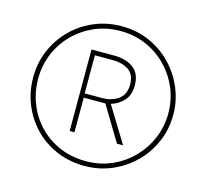

<svg xmlns="http://www.w3.org/2000/svg" viewBox="-105 -842 1042 969"><g transform="rotate(15 416.0 -357.0)"><path d="M416 8Q336 8 269 -20.5Q202 -49 153 -99.5Q104 -150 77 -216Q50 -282 50 -357Q50 -435 79 -501.5Q108 -568 158.5 -617.5Q209 -667 275 -694.5Q341 -722 416 -722Q496 -722 563 -692Q630 -662 679 -610.5Q728 -559 755 -493.5Q782 -428 782 -357Q782 -282 753.5 -215.5Q725 -149 674.5 -99Q624 -49 557.5 -20.5Q491 8 416 8ZM416 -17Q489 -17 551 -44.5Q613 -72 659 -119.5Q705 -167 730.5 -228Q756 -289 756 -357Q756 -426 730.5 -487Q705 -548 659 -595.5Q613 -643 551 -670Q489 -697 416 -697Q344 -697 282.5 -670.5Q221 -644 174.5 -597.5Q128 -551 102 -489.5Q76 -428 76 -357Q76 -288 100.5 -226.5Q125 -165 170 -118Q215 -71 277.5 -44Q340 -17 416 -17ZM298 -143V-569H416Q478 -569 517 -540.5Q556 -512 556 -449Q556 -400 529.5 -370.5Q503 -341 463 -329L577 -143H545L436 -324H323V-143ZM412 -346Q462 -346 497 -370.5Q532 -395 532 -449Q532 -500 499 -522.5Q466 -545 414 -545H322V-346Z"/></g></svg>

Font: Noto Sans Bengali Thin
Style: Regular
Weight: 100
Designer: Jelle Bosma - Monotype Design Team
Foundry: Monotype Imaging Inc.
Version: Version 2.003; ttfautohint (v1.8.4.7-5d5b)